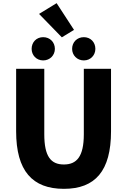

<svg xmlns="http://www.w3.org/2000/svg" viewBox="-20 -1180 803 1214"><path d="M384 14C582 14 682 -99 682 -350V-745H510V-331C510 -190 465 -140 384 -140C302 -140 260 -190 260 -331V-745H82V-350C82 -99 185 14 384 14ZM253 -798C296 -798 327 -831 327 -871C327 -913 296 -945 253 -945C210 -945 180 -913 180 -871C180 -831 210 -798 253 -798ZM371 -944 448 -991 338 -1160 227 -1092ZM510 -798C553 -798 583 -831 583 -871C583 -913 553 -945 510 -945C467 -945 436 -913 436 -871C436 -831 467 -798 510 -798Z"/></svg>

Font: Noto Sans CJK HK Black
Style: Regular
Weight: 900
Designer: Ryoko NISHIZUKA 西塚涼子 (kana, bopomofo & ideographs); Paul D. Hunt (Latin, Greek & Cyrillic); Sandoll Communications 산돌커뮤니
Foundry: Adobe
Version: Version 2.004;hotconv 1.0.118;makeotfexe 2.5.65603